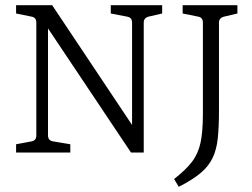

<svg xmlns="http://www.w3.org/2000/svg" viewBox="-20 -588 973 740"><path d="M553 -524Q534 -519 534 -501V0H485L144 -510L165 -513V-66Q165 -46 185 -43L251 -32V0H42V-32L101 -43Q120 -46 120 -66V-501Q120 -521 101 -524L42 -536V-568H181L510 -75L489 -70V-501Q489 -521 469 -524L407 -536V-568H605V-536ZM844 -524Q824 -519 824 -501V-163Q824 -100 819.5 -56Q815 -12 799.5 20.5Q784 53 753 79Q722 105 669 132L651 102Q696 67 720 35.5Q744 4 753 -38.5Q762 -81 762 -149V-501Q762 -521 743 -524L684 -536V-568H895V-536Z"/></svg>

Font: Rasa Light
Style: Regular
Weight: 300
Designer: Anna Giedrys (Yrsa+Rasa design), David Brezina (Yrsa art-direction, Rasa art-direction, design)
Foundry: Rosetta Type Foundry
Version: Version 2.004